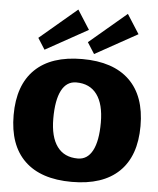

<svg xmlns="http://www.w3.org/2000/svg" viewBox="-58 -906 796 965"><g transform="rotate(5 340.0 -423.0)"><path d="M396 -640.1 359.9 -696.8 547.9 -856 609.9 -758.8ZM146 -640.1 109.9 -696.8 297.9 -856 359.9 -758.8ZM578.1 -530.5Q660.2 -451.2 660.2 -299.8Q660.2 -148.4 578.1 -69.3Q496.1 9.8 339.8 9.8Q183.6 9.8 101.8 -69.3Q20 -148.4 20 -299.8Q20 -451.2 101.8 -530.5Q183.6 -609.9 339.8 -609.9Q496.1 -609.9 578.1 -530.5ZM319.8 -490.2Q271 -490.2 245.6 -441.7Q220.2 -393.1 220.2 -299.8Q220.2 -207 255.9 -158.4Q291.5 -109.9 359.9 -109.9Q408.7 -109.9 434.3 -158.4Q460 -207 460 -299.8Q460 -392.6 424.1 -441.4Q388.2 -490.2 319.8 -490.2Z"/></g></svg>

Font: Zantroke
Style: Regular
Weight: 500
Foundry: gluk
Version: Version 0.36